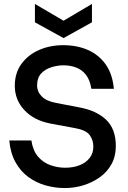

<svg xmlns="http://www.w3.org/2000/svg" viewBox="-20 -941 647 973"><path d="M309 12Q259 12 211 -1.5Q163 -15 123.5 -44Q84 -73 58.5 -119Q33 -165 27 -229H139Q147 -177 173 -147Q199 -117 235.5 -104Q272 -91 311 -91Q351 -91 383 -103.5Q415 -116 434 -140Q453 -164 453 -198Q453 -231 434.5 -256.5Q416 -282 359 -292L235 -315Q152 -331 103.5 -383Q55 -435 55 -506Q55 -571 88.5 -617Q122 -663 177.5 -687.5Q233 -712 300 -712Q370 -712 425 -688Q480 -664 515 -615.5Q550 -567 557 -491H443Q436 -536 415.5 -562Q395 -588 365.5 -599Q336 -610 302 -610Q271 -610 239.5 -600Q208 -590 188 -568Q168 -546 168 -509Q168 -476 192 -452Q216 -428 266 -419L381 -397Q469 -381 518 -334Q567 -287 567 -201Q567 -149 545 -109Q523 -69 485.5 -42.5Q448 -16 402.5 -2Q357 12 309 12ZM302 -748 157 -828V-921L302 -836L446 -921V-828Z"/></svg>

Font: Host Grotesk SemiBold
Style: Regular
Weight: 600
Designer: Doukan Karapınar
Foundry: Element Type
Version: Version 1.003